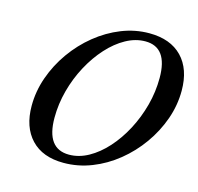

<svg xmlns="http://www.w3.org/2000/svg" viewBox="-112 -891 1053 1019"><g transform="rotate(15 415.0 -381.0)"><path d="M322.5 10.5Q207 10.5 144.2 -56Q81.5 -122.5 81.5 -239Q81.5 -319 108.8 -396.2Q136 -473.5 184.2 -541.5Q232.5 -609.5 296.2 -661.2Q360 -713 434 -742.5Q508 -772 586 -772Q702.5 -772 766.2 -706Q830 -640 830 -521Q830 -441.5 802.8 -364.2Q775.5 -287 727.2 -219.2Q679 -151.5 615 -99.8Q551 -48 476.5 -18.8Q402 10.5 322.5 10.5ZM339.5 -39Q393.5 -39 445.8 -68Q498 -97 543.8 -147.8Q589.5 -198.5 624.5 -264.5Q659.5 -330.5 679.5 -405.2Q699.5 -480 699.5 -557Q699.5 -725 577 -725Q523 -725 470.5 -696Q418 -667 372 -616.2Q326 -565.5 290.5 -499.5Q255 -433.5 235 -359Q215 -284.5 215 -209Q215 -39 339.5 -39Z"/></g></svg>

Font: Libre Caslon Text Medium Italic
Style: Regular
Weight: 500
Italic angle: -22.583°
Designer: Pablo Impallari, Rodrigo Fuenzalida, Katja Schimmel
Foundry: Pablo Impallari, Rodrigo Fuenzalida
Version: Version 2.000